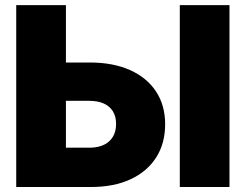

<svg xmlns="http://www.w3.org/2000/svg" viewBox="-20 -748 983 768"><path d="M166.5 -498H339.4Q432.1 -498 499.5 -468Q566.9 -438 603.8 -382.6Q640.6 -327.1 640.6 -251Q640.6 -174.3 604.5 -117.9Q568.4 -61.5 502 -30.8Q435.5 0 344.2 0H44.9V-727.5H243.7V-157.2H336.4Q388.2 -157.2 416.3 -182.4Q444.3 -207.5 444.3 -252.9Q444.3 -282.2 431.6 -302.7Q418.9 -323.2 395 -334Q371.1 -344.7 336.4 -344.7H166.5ZM897.9 -727.5V0H699.2V-727.5Z"/></svg>

Font: Inter 18pt Black
Style: Regular
Weight: 900
Designer: Rasmus Andersson
Foundry: rsms
Version: Version 4.001;git-66647c0bb